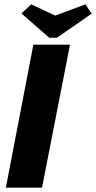

<svg xmlns="http://www.w3.org/2000/svg" viewBox="-20 -866 443 886"><path d="M134 -660H303L174 0H7ZM374 -846 403 -803 243 -692H207L79 -804L124 -846L235 -794Z"/></svg>

Font: Sansita
Style: Bold Italic
Weight: 700
Italic angle: -11°
Designer: Pablo Cosgaya
Foundry: Omnibus-Type
Version: Version 1.006